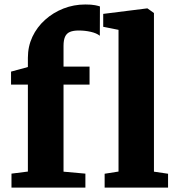

<svg xmlns="http://www.w3.org/2000/svg" viewBox="-20 -858 806 878"><path d="M32.5 0V-64L107.5 -73.5V-471H30.5V-530.5L107.5 -551.5V-594Q107.5 -645.5 128.2 -689.8Q149 -734 186 -767.2Q223 -800.5 270.2 -819Q317.5 -837.5 370 -837.5Q398.5 -837.5 414.8 -834.2Q431 -831 437 -828.5L436.5 -694.5Q421.5 -706.5 395 -712.5Q368.5 -718.5 340 -718.5Q315 -718.5 299.8 -712Q284.5 -705.5 277.5 -690Q270.5 -674.5 270.5 -648.5V-553.5H389.5V-471H270.5V-73L370.5 -64V0ZM522 -73.5V-721.5L452 -735.5V-794.5L651.5 -819.5H654.5L684 -798.5V-73L748.5 -63.5V0H458.5V-63.5Z"/></svg>

Font: Merriweather 24pt Black
Style: Regular
Weight: 900
Designer: Eben Sorkin
Foundry: Eben Sorkin
Version: Version 2.100